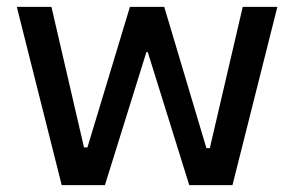

<svg xmlns="http://www.w3.org/2000/svg" viewBox="-20 -540 857 560"><path d="M160 0H286L407 -388H411L532 0H658L789 -520H688L592 -108H582L459 -520H359L235 -110H225L130 -520H29Z"/></svg>

Font: Fixel Display Medium
Style: Regular
Weight: 500
Designer: AlfaBravo + MacPaw
Foundry: Kyrylo Tkachov, Marchela Mozhyna, Serhii Makarenko, Maria Weinstein, Zakhar Kryvoshyya
Version: Version 1.211